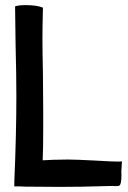

<svg xmlns="http://www.w3.org/2000/svg" viewBox="-20 -728 501 751"><path d="M439 -96Q420 -96 352 -100Q276 -104 245 -104Q217 -104 188 -103Q159 -102 147 -101V-102Q149 -149 149 -226V-289L148 -434Q146 -532 146 -580Q146 -620 148 -698Q124 -708 81 -708Q52 -708 39 -703Q41 -589 41 -551Q44 -440 44 -349Q44 -205 36 -17V1Q65 1 78 2L215 3Q300 3 390 0Q401 0 411.5 -0.5Q422 -1 431 0Q442 0 446 -1.5Q450 -3 452.5 -12.5Q455 -22 455 -46Q454 -57 455.5 -72.5Q457 -88 457 -97Q453 -96 439 -96Z"/></svg>

Font: Londrina Solid Light
Style: Regular
Weight: 300
Designer: Marcelo Magalhaes
Foundry: Marcelo Magalhães
Version: Version 1.002